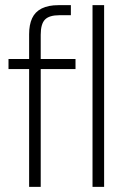

<svg xmlns="http://www.w3.org/2000/svg" viewBox="-20 -725 475 745"><path d="M93 0V-592Q93 -629 104.5 -654Q116 -679 141.5 -692Q167 -705 207 -705H255V-666H211Q171 -666 154.5 -649Q138 -632 138 -590V0ZM13 -457V-496H273V-457ZM339 0V-705H384V0Z"/></svg>

Font: DM Sans 36pt ExtraLight
Style: Regular
Weight: 250
Designer: Colophon Foundry, Jonny Pinhorn
Foundry: Colophon Foundry
Version: Version 4.004;gftools[0.9.30]